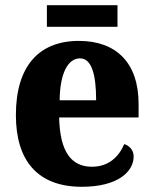

<svg xmlns="http://www.w3.org/2000/svg" viewBox="-20 -707 589 737"><path d="M160 -604H431V-687H160ZM294 10C435 10 493 -50 493 -106C493 -130 478 -147 457 -154C436 -105 397 -67 333 -67C253 -67 210 -125 207 -256H512V-308C512 -467 425 -550 283 -550C129 -550 41 -453 41 -265C41 -91 124 10 294 10ZM349 -322H209C210 -426 241 -483 287 -483C331 -483 349 -423 349 -322Z"/></svg>

Font: Noto Serif Tamil SemiCondensed ExtraBold
Style: Regular
Weight: 800
Width: 4
Designer: Indian Type Foundry, Tom Grace, and the Monotype Design Team
Foundry: Monotype Imaging Inc.
Version: Version 2.004